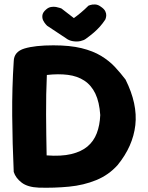

<svg xmlns="http://www.w3.org/2000/svg" viewBox="-20 -859 678 881"><path d="M158 2Q107 0 79.5 -21Q52 -42 43 -70Q37 -201 36 -328.5Q35 -456 43 -578Q44 -622 92.5 -636.5Q141 -651 225 -651Q301 -651 354 -638Q407 -625 444 -602.5Q481 -580 507.5 -551.5Q534 -523 556 -494Q612 -382 601 -285Q590 -188 520 -102Q479 -56 421.5 -32.5Q364 -9 296.5 -2.5Q229 4 158 2ZM194 -146Q261 -141 307 -152Q353 -163 381.5 -187Q410 -211 424 -247.5Q438 -284 440 -331Q436 -391 417.5 -429.5Q399 -468 367 -489Q335 -510 291.5 -515.5Q248 -521 195 -515Q191 -426 191.5 -334Q192 -242 194 -146ZM282 -684 196 -741Q196 -741 190 -747.5Q184 -754 178.5 -764.5Q173 -775 174.5 -788.5Q176 -802 191 -815Q202 -825 214.5 -827Q227 -829 237.5 -827Q248 -825 255 -822.5Q262 -820 262 -820L319 -776Q333 -786 350.5 -800.5Q368 -815 386 -833Q386 -833 394.5 -836Q403 -839 416.5 -838.5Q430 -838 443 -828Q458 -818 463 -807.5Q468 -797 467.5 -788.5Q467 -780 465 -774.5Q463 -769 463 -769Q451 -751 438.5 -737Q426 -723 411 -710Q396 -697 374 -681Q365 -674 349 -670.5Q333 -667 314.5 -670Q296 -673 282 -684Z"/></svg>

Font: Sour Gummy
Style: Bold
Weight: 700
Designer: Stefie Justprince
Foundry: Eifetstype
Version: Version 1.000